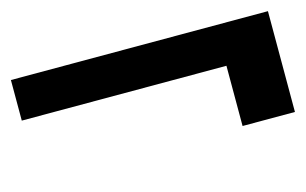

<svg xmlns="http://www.w3.org/2000/svg" viewBox="-53 -533 678 425"><g transform="rotate(-15 285.5 -320.5)"><path d="M460 -205V-343H-9V-436H580V-205Z"/></g></svg>

Font: DM Sans 16pt SemiBold
Style: Regular
Weight: 600
Version: Version 4.004;gftools[0.9.30]